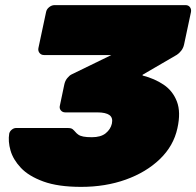

<svg xmlns="http://www.w3.org/2000/svg" viewBox="-20 -720 766 750"><path d="M297 10Q207 10 149.5 -11Q92 -32 61.5 -64.5Q31 -97 21 -132.5Q11 -168 16 -198Q18 -207 26 -213.5Q34 -220 43 -220H244Q258 -220 263.5 -215.5Q269 -211 275 -204Q279 -199 286 -194Q293 -189 305.5 -186.5Q318 -184 339 -184Q374 -184 393 -199.5Q412 -215 417 -237Q422 -260 407.5 -270.5Q393 -281 360 -281H235Q224 -281 217.5 -289Q211 -297 214 -308L231 -389Q234 -404 242.5 -414.5Q251 -425 259 -429L415 -505H152Q141 -505 134.5 -513Q128 -521 130 -532L160 -673Q162 -684 172 -692Q182 -700 193 -700H705Q716 -700 722 -692Q728 -684 726 -673L699 -546Q696 -532 687.5 -521.5Q679 -511 671 -506L537 -428V-425Q584 -413 619.5 -389Q655 -365 671 -323.5Q687 -282 673 -219Q658 -150 604.5 -98.5Q551 -47 471.5 -18.5Q392 10 297 10Z"/></svg>

Font: Rubik Black
Style: Italic
Weight: 900
Italic angle: -12°
Designer: Hubert and Fischer
Foundry: Hubert and Fischer
Version: Version 2.300;gftools[0.9.30]